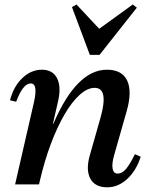

<svg xmlns="http://www.w3.org/2000/svg" viewBox="-20 -798 652 831"><path d="M444.3 12.7Q391.1 12.7 371 -24.8Q350.8 -62.3 368.5 -125.1L415.2 -289.3Q451.3 -417.8 389.8 -417.8Q358.4 -417.8 325 -387.7Q291.5 -357.7 259.4 -302.8Q227.3 -247.8 199.9 -174.7Q172.5 -101.6 152.3 -14.8H104.7L161.3 -262.5H211Q311.5 -496.3 442.8 -496.3Q508.1 -496.3 530.4 -449.4Q552.6 -402.4 528.3 -317L474.3 -127.5Q463.5 -90.4 467.3 -68.6Q471.1 -46.7 489.2 -46.7Q507.9 -46.7 524.7 -65.9Q541.4 -85.1 564 -130.8L589 -119.8Q570.3 -60.2 530.9 -23.7Q491.5 12.7 444.3 12.7ZM45.4 0 127.1 -356.1Q135.9 -395.5 132.7 -416.2Q129.5 -436.9 113 -436.9Q79.5 -436.9 49.9 -357.7L23.3 -363.8Q38.6 -423.9 76.7 -460.1Q114.7 -496.3 161.2 -496.3Q208 -496.3 226.8 -459.7Q245.6 -423.1 231.6 -361.1L148.9 0ZM368.9 -560.4 291.5 -767.2 311 -778.5 422.5 -659.5H390.2L554.6 -778.5L572.3 -764.8L410.7 -560.4Z"/></svg>

Font: Platypi Light
Style: Italic
Weight: 300
Italic angle: -13°
Designer: David Sargent
Foundry: Bolt Cutter Type
Version: Version 1.200